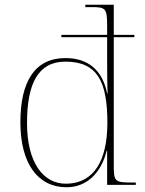

<svg xmlns="http://www.w3.org/2000/svg" viewBox="-20 -780 610 810"><path d="M261 10C343 10 406 -47 430 -144H432V0H553V-10H537C464 -10 460 -14 460 -84V-623H547V-633H460V-760H340V-750H365C425 -750 432 -746 432 -672V-633H239V-623H432V-535C432 -510 432 -424 434 -386H432C412 -485 351 -535 256 -535C126 -535 66 -435 66 -264C66 -88 141 10 261 10ZM261 -5C163 -3 94 -93 94 -261C94 -428 141 -520 256 -520C392 -520 433 -434 433 -262C433 -102 376 -7 261 -5Z"/></svg>

Font: Noto Serif Display Thin
Style: Regular
Weight: 100
Designer: Monotype Design Team
Foundry: Monotype Imaging Inc.
Version: Version 2.009